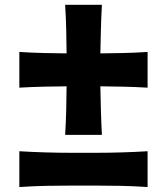

<svg xmlns="http://www.w3.org/2000/svg" viewBox="-20 -754 678 780"><path d="M244.6 -206.1Q248 -259.8 249 -307.9Q250 -356 250.5 -403.3Q205.1 -402.8 158 -401.9Q110.8 -400.9 58.6 -397.9V-543Q110.8 -539.6 158 -538.6Q205.1 -537.6 250.5 -537.1Q250 -585 249 -632.8Q248 -680.7 244.6 -734.4H394Q391.1 -680.7 389.9 -632.8Q388.7 -585 387.7 -537.1Q433.1 -537.6 480.5 -538.6Q527.8 -539.6 579.6 -543V-397.9Q527.8 -400.9 480.5 -401.9Q433.1 -402.8 387.7 -403.3Q388.7 -356 389.9 -307.9Q391.1 -259.8 394 -206.1ZM58.6 5.9V-139.6Q114.7 -136.2 167.2 -134.8Q219.7 -133.3 265.6 -133.3H372.6Q418.9 -133.3 471.2 -134.8Q523.4 -136.2 579.6 -139.6V5.9Q523.4 2 471.2 1Q418.9 0 372.6 0H265.6Q219.7 0 167.2 1Q114.7 2 58.6 5.9Z"/></svg>

Font: Pinar-DS3-FD Bold
Style: Regular
Weight: 700
Designer: Amin Abedi
Version: Version 3.000